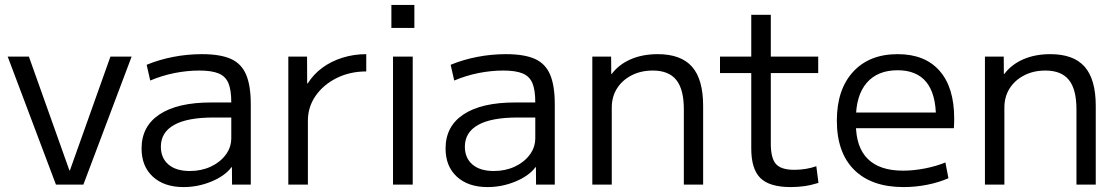

<svg xmlns="http://www.w3.org/2000/svg" viewBox="-20 -750 4539 780"><path d="M207.3 0 11.3 -520H97.4L262 -57.7H264L428.6 -520H514.7L318.7 0Z M725.7 10Q646.8 10 600.9 -32.3Q555.1 -74.5 555.1 -146.7Q555.1 -237.1 628.3 -285.4Q701.5 -333.7 837.2 -333.7H919.6Q919.6 -384.2 908 -412.1Q896.3 -440 868.1 -451.7Q839.9 -463.4 790.3 -463.4Q739.6 -463.4 688.3 -453.1Q637 -442.7 590.3 -422.8L575.8 -486.8Q625.6 -507.5 683.4 -518.8Q741.2 -530 800.2 -530Q874.6 -530 917.8 -510.8Q961 -491.5 979.9 -446.7Q998.8 -401.9 998.8 -326.8V0H922.7L922.2 -70.8H920.4Q894 -35.5 839.3 -12.7Q784.6 10 725.7 10ZM751.2 -55.3Q798 -55.3 836.3 -73.1Q874.6 -91 897.1 -121.4Q919.6 -151.8 919.6 -189V-272.6H847.3Q741.1 -272.6 687.3 -242.5Q633.5 -212.4 633.5 -153.9Q633.5 -108.2 664.3 -81.7Q695.1 -55.3 751.2 -55.3Z M1151.3 0V-520H1227.4L1227.9 -411.1H1230.2Q1253.1 -447.9 1289.1 -474.5Q1325.2 -501.1 1371.2 -515.5Q1417.3 -530 1467.9 -530V-459.8Q1402 -459.8 1348.1 -433.1Q1294.1 -406.4 1262.4 -361Q1230.8 -315.7 1230.8 -259.9V0Z M1570 -636.6V-730H1663.4V-636.6ZM1576.6 0V-520H1656.7V0Z M1960.7 10Q1881.8 10 1835.9 -32.3Q1790.1 -74.5 1790.1 -146.7Q1790.1 -237.1 1863.3 -285.4Q1936.5 -333.7 2072.2 -333.7H2154.6Q2154.6 -384.2 2143 -412.1Q2131.3 -440 2103.1 -451.7Q2074.9 -463.4 2025.3 -463.4Q1974.6 -463.4 1923.3 -453.1Q1872 -442.7 1825.3 -422.8L1810.8 -486.8Q1860.6 -507.5 1918.4 -518.8Q1976.2 -530 2035.2 -530Q2109.6 -530 2152.8 -510.8Q2196 -491.5 2214.9 -446.7Q2233.8 -401.9 2233.8 -326.8V0H2157.7L2157.2 -70.8H2155.4Q2129 -35.5 2074.3 -12.7Q2019.6 10 1960.7 10ZM1986.2 -55.3Q2033 -55.3 2071.3 -73.1Q2109.6 -91 2132.1 -121.4Q2154.6 -151.8 2154.6 -189V-272.6H2082.3Q1976.1 -272.6 1922.3 -242.5Q1868.5 -212.4 1868.5 -153.9Q1868.5 -108.2 1899.3 -81.7Q1930.1 -55.3 1986.2 -55.3Z M2386.3 0V-520H2462.7L2463.2 -449.7H2465.2Q2494.5 -488.5 2542.6 -509.3Q2590.7 -530 2651.9 -530Q2746.5 -530 2791.5 -478.8Q2836.5 -427.6 2836.5 -320V0H2758.1V-306.4Q2758.1 -386.8 2727.5 -425.1Q2696.9 -463.4 2632 -463.4Q2583.4 -463.4 2545.6 -443.8Q2507.7 -424.2 2486.5 -390.6Q2465.3 -357 2465.3 -312.8V0Z M3192.3 10Q3106.6 10 3069.3 -26.5Q3032 -63 3032 -146.7V-453.3H2905V-520H3032V-690H3111.4V-520H3304V-453.3H3111.4V-166.7Q3111.4 -107 3132.4 -83.6Q3153.4 -60.1 3207 -60.1Q3230.7 -60.1 3253.5 -63.9Q3276.3 -67.7 3296.3 -74.7L3305 -7Q3275.3 2.3 3247.8 6.2Q3220.3 10 3192.3 10Z M3651 10Q3520.7 10 3450.2 -60Q3379.7 -130 3379.7 -260Q3379.7 -386 3445.5 -458Q3511.3 -530 3626.7 -530Q3737.7 -530 3797 -462.3Q3856.4 -394.7 3856.4 -268.7Q3856.4 -258.7 3856 -247.6Q3855.7 -236.6 3855 -229.3H3423V-292.7H3797L3782.3 -272Q3782.3 -368.6 3743.1 -416.6Q3704 -464.6 3626.7 -464.6Q3545 -464.6 3501 -413.5Q3457.1 -362.3 3457.1 -266.7V-246.7Q3457.1 -152 3505.4 -104.4Q3553.7 -56.7 3648.3 -56.7Q3691.3 -56.7 3737.5 -65.7Q3783.7 -74.7 3820.7 -90.1L3833 -26Q3794.7 -9 3747 0.5Q3699.3 10 3651 10Z M3981.3 0V-520H4057.7L4058.2 -449.7H4060.2Q4089.5 -488.5 4137.6 -509.3Q4185.7 -530 4246.9 -530Q4341.5 -530 4386.5 -478.8Q4431.5 -427.6 4431.5 -320V0H4353.1V-306.4Q4353.1 -386.8 4322.5 -425.1Q4291.9 -463.4 4227 -463.4Q4178.4 -463.4 4140.6 -443.8Q4102.7 -424.2 4081.5 -390.6Q4060.3 -357 4060.3 -312.8V0Z"/></svg>

Font: M PLUS 1 Thin
Style: Regular
Weight: 100
Designer: Coji Morishita
Foundry: UNDERFOREST DESIGN
Version: Version 1.001